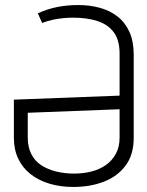

<svg xmlns="http://www.w3.org/2000/svg" viewBox="-20 -729 583 761"><path d="M290 -709Q246 -709 206 -701Q166 -693 130 -676L147 -638Q168 -646 188.5 -650.5Q209 -655 230 -657Q251 -659 270 -659Q325 -659 366.5 -645.5Q408 -632 431 -601Q454 -570 454 -516V-350L35 -334V-183Q35 -136 52.5 -99.5Q70 -63 101.5 -38.5Q133 -14 176 -1Q219 12 271 12Q338 12 392 -9Q446 -30 478 -73Q510 -116 510 -183V-512Q510 -565 493 -602.5Q476 -640 446 -663.5Q416 -687 376 -698Q336 -709 290 -709ZM273 -41Q235 -41 201.5 -49.5Q168 -58 143 -74.5Q118 -91 104 -118.5Q90 -146 90 -184V-282L454 -296V-184Q454 -147 439.5 -120Q425 -93 400.5 -75.5Q376 -58 343.5 -49.5Q311 -41 273 -41Z"/></svg>

Font: AdventPro_ExpandedRegular
Style: ExpandedRegular
Weight: 400
Width: 7
Designer: VivaRado, Andreas Kalpakidis
Foundry: VivaRado, Andreas Kalpakidis
Version: Version 3.000